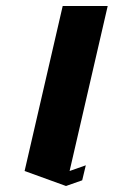

<svg xmlns="http://www.w3.org/2000/svg" viewBox="-20 -620 379 640"><path d="M189 -600H339L212 -50L266 -69L254 -19L200 0L62 -50Z"/></svg>

Font: SOV_Meka
Style: Italic
Weight: 400
Italic angle: -13°
Version: Version 1.00